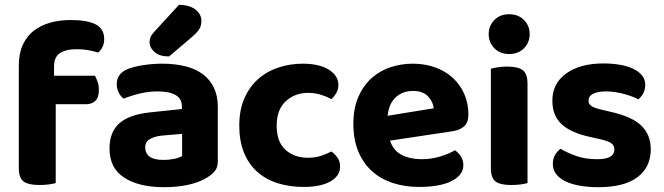

<svg xmlns="http://www.w3.org/2000/svg" viewBox="-20 -760 2751 796"><path d="M204 -446H374Q379 -436 384.5 -421Q390 -406 390 -388Q390 -356 375.5 -342Q361 -328 338 -328H211V-1Q201 2 183 4.5Q165 7 143 7Q98 7 78 -7.5Q58 -22 58 -64V-489Q58 -538 74.5 -574Q91 -610 120 -632.5Q149 -655 188 -666Q227 -677 272 -677Q343 -677 377.5 -658.5Q412 -640 412 -598Q412 -579 404.5 -564.5Q397 -550 387 -542Q368 -548 346.5 -552Q325 -556 298 -556Q252 -556 228 -539.5Q204 -523 204 -484Z M659 -97Q681 -97 702.5 -101.5Q724 -106 735 -113V-205L653 -198Q621 -195 601.5 -183.5Q582 -172 582 -149Q582 -125 600 -111Q618 -97 659 -97ZM653 -496Q705 -496 747.5 -485.5Q790 -475 820 -453Q850 -431 866.5 -397Q883 -363 883 -317V-91Q883 -65 869.5 -49.5Q856 -34 837 -23Q806 -4 761 6Q716 16 659 16Q556 16 495 -23.5Q434 -63 434 -144Q434 -213 475 -249Q516 -285 601 -294L734 -308V-319Q734 -351 708 -366Q682 -381 633 -381Q595 -381 558.5 -372Q522 -363 493 -351Q481 -359 472.5 -375.5Q464 -392 464 -411Q464 -455 510 -474Q539 -485 577.5 -490.5Q616 -496 653 -496ZM722 -740Q768 -739 791.5 -719.5Q815 -700 815 -674Q815 -653 806 -639Q797 -625 775 -606L681 -526Q641 -526 620.5 -544.5Q600 -563 600 -586Q600 -597 604.5 -607Q609 -617 622 -631Z M1257 -375Q1203 -375 1165 -340.5Q1127 -306 1127 -239Q1127 -172 1163.5 -139Q1200 -106 1256 -106Q1288 -106 1312.5 -114.5Q1337 -123 1354 -132Q1371 -119 1380.5 -104.5Q1390 -90 1390 -69Q1390 -31 1350 -8Q1310 15 1239 15Q1179 15 1129.5 -1Q1080 -17 1045 -49Q1010 -81 991 -128.5Q972 -176 972 -239Q972 -304 993 -352Q1014 -400 1050 -432Q1086 -464 1134 -480Q1182 -496 1235 -496Q1304 -496 1343.5 -471Q1383 -446 1383 -408Q1383 -390 1374.5 -375Q1366 -360 1354 -349Q1336 -359 1311.5 -367Q1287 -375 1257 -375Z M1597 -177Q1611 -135 1646 -117.5Q1681 -100 1727 -100Q1769 -100 1806 -111.5Q1843 -123 1866 -137Q1881 -127 1891 -111Q1901 -95 1901 -76Q1901 -53 1887 -36Q1873 -19 1848.5 -7.5Q1824 4 1790.5 9.5Q1757 15 1717 15Q1658 15 1608 -1.5Q1558 -18 1522 -50.5Q1486 -83 1465.5 -132Q1445 -181 1445 -247Q1445 -311 1465.5 -358Q1486 -405 1520.5 -436Q1555 -467 1599.5 -481.5Q1644 -496 1691 -496Q1742 -496 1784.5 -480.5Q1827 -465 1857.5 -437Q1888 -409 1905 -370Q1922 -331 1922 -285Q1922 -253 1905 -237Q1888 -221 1857 -216ZM1692 -383Q1649 -383 1620.5 -356.5Q1592 -330 1587 -280L1778 -311Q1776 -337 1755 -360Q1734 -383 1692 -383Z M2167 -1Q2157 2 2139 4.5Q2121 7 2099 7Q2054 7 2034.5 -7.5Q2015 -22 2015 -64V-475Q2025 -478 2043 -481Q2061 -484 2083 -484Q2128 -484 2147.5 -469Q2167 -454 2167 -412ZM2006 -619Q2006 -653 2029.5 -677Q2053 -701 2091 -701Q2129 -701 2152.5 -677Q2176 -653 2176 -619Q2176 -584 2152.5 -560Q2129 -536 2091 -536Q2053 -536 2029.5 -560Q2006 -584 2006 -619Z M2678 -141Q2678 -67 2623 -25.5Q2568 16 2461 16Q2419 16 2384.5 10Q2350 4 2325 -8Q2300 -20 2286 -38Q2272 -56 2272 -80Q2272 -102 2281 -117.5Q2290 -133 2304 -143Q2333 -126 2370 -113Q2407 -100 2456 -100Q2527 -100 2527 -140Q2527 -157 2514.5 -166Q2502 -175 2472 -182L2432 -191Q2350 -208 2310 -243.5Q2270 -279 2270 -343Q2270 -414 2327.5 -455.5Q2385 -497 2482 -497Q2518 -497 2550 -491.5Q2582 -486 2605 -475Q2628 -464 2641.5 -447.5Q2655 -431 2655 -409Q2655 -389 2647 -373.5Q2639 -358 2626 -348Q2618 -353 2602.5 -359Q2587 -365 2569 -370Q2551 -375 2531 -378Q2511 -381 2494 -381Q2459 -381 2439.5 -371.5Q2420 -362 2420 -343Q2420 -329 2431 -321Q2442 -313 2471 -306L2509 -297Q2600 -277 2639 -239Q2678 -201 2678 -141Z"/></svg>

Font: Baloo Chettan 2
Style: Bold
Weight: 700
Designer: Maithili Shingre, Unnati Kotecha and Ek Type
Foundry: Ek Type
Version: Version 1.640;hotconv 1.0.111;makeotfexe 2.5.65597; ttfautoh